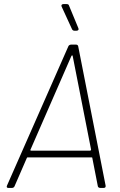

<svg xmlns="http://www.w3.org/2000/svg" viewBox="-20 -918 585 938"><path d="M363 -780 317 -891C316 -896 311 -898 306 -898H290C282 -898 278 -893 281 -886L332 -775C334 -771 338 -768 343 -768H354C362 -768 366 -773 363 -780ZM469 0H487C494 0 497 -4 496 -11L362 -692C361 -697 357 -700 352 -700H327C322 -700 316 -697 314 -692L14 -11C11 -4 14 0 20 0H39C44 0 49 -3 51 -8L111 -146C112 -149 113 -149 115 -149H428C430 -149 431 -149 431 -146L458 -8C459 -3 464 0 469 0ZM129 -187 329 -645C331 -648 335 -648 335 -645L425 -187C425 -185 423 -182 420 -182H132C129 -182 127 -185 129 -187Z"/></svg>

Font: Barlow ExtraLight
Style: Italic
Weight: 275
Italic angle: -7°
Designer: Jeremy Tribby
Foundry: Tribby Type
Version: Version 1.422;hotconv 1.0.109;makeotfexe 2.5.65596